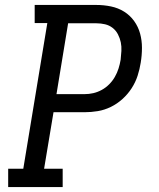

<svg xmlns="http://www.w3.org/2000/svg" viewBox="-20 -755 640 775"><path d="M13 0V-74H74L171 -662H120V-735H369Q399 -735 428 -729Q457 -723 481 -708Q505 -693 521.5 -670Q538 -647 545.5 -619.5Q553 -592 553 -562Q553 -532 548 -502Q544 -476 535.5 -449.5Q527 -423 511.5 -399Q496 -375 474.5 -355.5Q453 -336 427.5 -323.5Q402 -311 375 -306.5Q348 -302 321 -302H196L158 -74H233V0ZM321 -375Q339 -375 356.5 -379Q374 -383 390.5 -392Q407 -401 420.5 -414.5Q434 -428 443.5 -444.5Q453 -461 458.5 -478.5Q464 -496 467 -514Q469 -531 470 -549.5Q471 -568 467.5 -584.5Q464 -601 456 -616.5Q448 -632 434.5 -642.5Q421 -653 404 -657Q387 -661 369 -661H255L208 -375Z"/></svg>

Font: Iosevka Curly Slab Extended
Style: Italic
Weight: 400
Width: 7
Italic angle: -9°
Monospace: yes
Designer: Belleve Invis
Foundry: Belleve Invis
Version: Version 11.1.0; ttfautohint (v1.8.3)